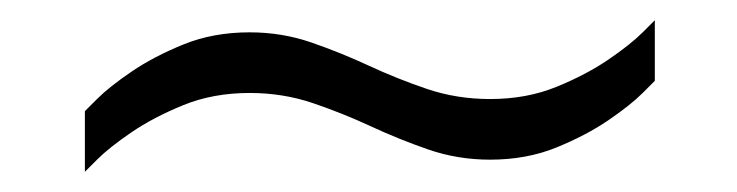

<svg xmlns="http://www.w3.org/2000/svg" viewBox="-20 -394 729 190"><path d="M64 -224V-284Q64 -284 76 -296Q88 -308 110 -323Q132 -338 161.5 -350Q191 -362 227 -362Q259 -362 288 -352Q317 -342 345 -329Q373 -316 402.5 -306Q432 -296 465 -296Q501 -296 530.5 -308Q560 -320 582 -335Q604 -350 616 -362Q628 -374 628 -374V-314Q628 -314 616 -302Q604 -290 582 -275Q560 -260 530.5 -248Q501 -236 465 -236Q433 -236 404 -246Q375 -256 347 -269Q319 -282 289.5 -292Q260 -302 227 -302Q191 -302 161.5 -290Q132 -278 110 -263Q88 -248 76 -236Q64 -224 64 -224Z"/></svg>

Font: Chivo Medium Thin
Style: Regular
Weight: 250
Version: Version 2.002